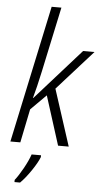

<svg xmlns="http://www.w3.org/2000/svg" viewBox="-64 -799 562 1059"><g transform="rotate(5 217.5 -269.5)"><path d="M71 0 109 -186 194 -271 280 0H339L238 -312L435 -532H372L121 -250H119Q128 -282 136.5 -317.5Q145 -353 155 -399L232 -760H178L16 0ZM89 221Q118 192 148.5 147Q179 102 191 71V61H139Q127 96 102.5 140Q78 184 58 209V221Z"/></g></svg>

Font: Noto Sans UI SemiCondensed Light
Style: Italic
Weight: 300
Width: 4
Designer: Monotype Design Team
Foundry: Monotype Imaging Inc.
Version: 1.001